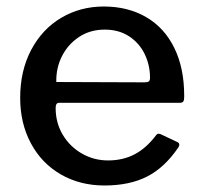

<svg xmlns="http://www.w3.org/2000/svg" viewBox="-20 -560 622 590"><path d="M312 -67Q358 -67 394 -86Q430 -105 460 -145Q463 -149 467 -149Q472 -149 475 -147L526 -123Q531 -120 531 -115Q531 -112 528 -107Q486 -45 432 -17.5Q378 10 301 10Q226 10 167 -24Q108 -58 75 -119.5Q42 -181 42 -259Q42 -343 76 -407Q110 -471 168.5 -505.5Q227 -540 299 -540Q373 -540 429 -507.5Q485 -475 515.5 -413Q546 -351 546 -266V-262Q546 -253 543.5 -248.5Q541 -244 531 -244H161Q151 -244 151 -228Q151 -183 172.5 -146.5Q194 -110 231 -88.5Q268 -67 312 -67ZM424 -307Q434 -307 437.5 -310Q441 -313 441 -321Q441 -360 424.5 -394Q408 -428 376.5 -448.5Q345 -469 302 -469Q257 -469 223 -446.5Q189 -424 170.5 -387.5Q152 -351 153 -308Z"/></svg>

Font: Libre Franklin Medium
Style: Regular
Weight: 500
Designer: Pablo Impallari, Rodrigo Fuenzalida
Foundry: Impallari Type
Version: Version 1.002; ttfautohint (v1.5)